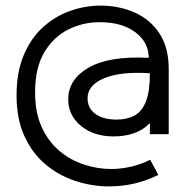

<svg xmlns="http://www.w3.org/2000/svg" viewBox="-20 -653 665 684"><path d="M369 11Q307 11 248 -8.5Q189 -28 142 -67.5Q95 -107 67 -168Q39 -229 39 -313Q39 -396 64.5 -456.5Q90 -517 133 -556Q176 -595 229.5 -614Q283 -633 339 -633Q404 -633 459.5 -608.5Q515 -584 548 -534Q581 -484 581 -408V-175H514V-215Q491 -190 457.5 -178.5Q424 -167 385 -167Q314 -167 268.5 -204.5Q223 -242 223 -299Q223 -370 295.5 -412Q368 -454 510 -447Q509 -504 461 -539Q413 -574 335 -574Q276 -574 223.5 -548Q171 -522 138 -467Q105 -412 105 -324Q105 -252 128.5 -200.5Q152 -149 191 -116Q230 -83 278.5 -67Q327 -51 376 -51Q412 -51 448 -59.5Q484 -68 515 -84L544 -30Q462 11 369 11ZM396 -227Q433 -227 459.5 -241.5Q486 -256 500 -292Q514 -328 514 -392Q411 -399 351.5 -374.5Q292 -350 292 -303Q292 -268 319.5 -247.5Q347 -227 396 -227Z"/></svg>

Font: Inconsolata Expanded
Style: Regular
Weight: 400
Width: 7
Monospace: yes
Designer: Raph Levien, Cyreal, Brenton Simpson
Foundry: Raph Levien, Cyreal, Google
Version: Version 3.100; ttfautohint (v1.8.4.7-5d5b)